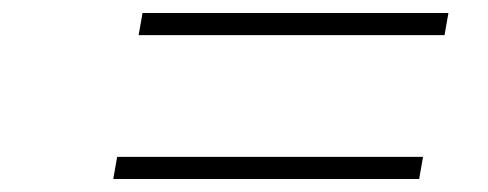

<svg xmlns="http://www.w3.org/2000/svg" viewBox="-20 -470 750 295"><path d="M199 -450H669L663 -416H193ZM160 -229H630L624 -195H154Z"/></svg>

Font: Be Vietnam Thin
Style: Italic
Weight: 250
Italic angle: -9°
Designer: Gabriel Lam
Foundry: TypeRant
Version: Version 3.000